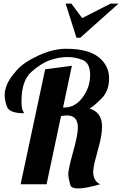

<svg xmlns="http://www.w3.org/2000/svg" viewBox="-20 -1020 676 1063"><path d="M424.3 -811H403.3L343.3 -1000H375L435.1 -919.9L592.3 -1000H636.2ZM411.1 -313Q411.1 -380.9 351.1 -380.9Q333.5 -380.9 317.9 -377L237.8 0H94.2L230 -636.2L377.9 -655.8L329.1 -424.8H336.9Q396 -424.8 437.5 -481Q479 -537.1 479 -604Q479 -670.9 438.7 -687.5Q398.4 -704.1 353.5 -704.1Q308.6 -704.1 258.8 -687.5Q209 -670.9 154.1 -622.3Q99.1 -573.7 99.1 -460.9Q99.1 -420.4 106 -408.2Q112.8 -396 112.8 -393.1Q32.7 -393.1 19.3 -428Q5.9 -462.9 5.9 -493.2Q5.9 -523.4 20.3 -555.7Q34.7 -587.9 72.8 -631.3Q110.8 -674.8 192.4 -712.4Q273.9 -750 345.2 -750Q468.3 -750 526.1 -703.4Q584 -656.7 584 -586.9Q584 -517.1 543 -475.6Q502 -434.1 476.1 -418.9Q544.9 -398.4 544.9 -318.8Q544.9 -273.9 528.1 -212.6Q511.2 -151.4 503.7 -120.6Q496.1 -89.8 496.1 -66.4Q496.1 -43 506.6 -24.9Q517.1 -6.8 535.2 0Q379.9 44.9 368.9 3.4Q357.9 -38.1 357.9 -56.6Q357.9 -82.5 384.5 -178Q411.1 -273.4 411.1 -313Z"/></svg>

Font: Lobster-Regular
Style: Regular
Weight: 400
Designer: Pablo Impallari
Foundry: Pablo Impallari
Version: Version 1.007; ttfautohint (v1.1) -l 8 -r 50 -G 50 -x 14 -D 